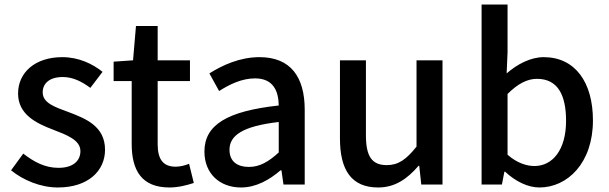

<svg xmlns="http://www.w3.org/2000/svg" viewBox="-20 -817 2694 850"><path d="M236 13C372 13 445 -62 445 -154C445 -258 360 -292 283 -321C223 -343 169 -361 169 -408C169 -446 197 -476 258 -476C303 -476 342 -456 380 -428L434 -499C390 -534 329 -564 256 -564C134 -564 60 -495 60 -403C60 -310 141 -271 215 -243C274 -220 336 -198 336 -148C336 -106 305 -74 239 -74C180 -74 132 -99 83 -137L29 -63C83 -19 160 13 236 13Z M730 13C770 13 807 3 838 -7L817 -92C801 -85 777 -79 758 -79C701 -79 678 -113 678 -179V-458H821V-550H678V-702H582L569 -550L483 -544V-458H563V-180C563 -64 606 13 730 13Z M1047 13C1113 13 1172 -20 1222 -63H1226L1235 0H1329V-331C1329 -477 1266 -564 1129 -564C1041 -564 964 -528 907 -492L950 -414C997 -444 1051 -470 1109 -470C1190 -470 1213 -414 1214 -350C985 -325 885 -264 885 -146C885 -49 952 13 1047 13ZM1082 -78C1033 -78 996 -100 996 -154C996 -216 1051 -258 1214 -277V-142C1169 -101 1130 -78 1082 -78Z M1654 13C1729 13 1783 -25 1833 -83H1836L1845 0H1939V-550H1824V-168C1778 -110 1743 -86 1692 -86C1627 -86 1600 -124 1600 -218V-550H1485V-204C1485 -64 1536 13 1654 13Z M2368 13C2492 13 2605 -95 2605 -284C2605 -453 2526 -564 2387 -564C2329 -564 2270 -533 2223 -492L2227 -586V-797H2112V0H2202L2213 -57H2216C2263 -13 2318 13 2368 13ZM2346 -82C2312 -82 2269 -95 2227 -132V-401C2272 -446 2314 -468 2357 -468C2449 -468 2486 -397 2486 -282C2486 -153 2426 -82 2346 -82Z"/></svg>

Font: Noto Sans JP Medium
Style: Regular
Weight: 500
Designer: Ryoko NISHIZUKA  (kana, bopomofo & ideographs); Paul D. Hunt (Latin, Greek & Cyrillic); Sandoll Communications , Soo-you
Foundry: Adobe
Version: Version 2.002;hotconv 1.0.116;makeotfexe 2.5.65601